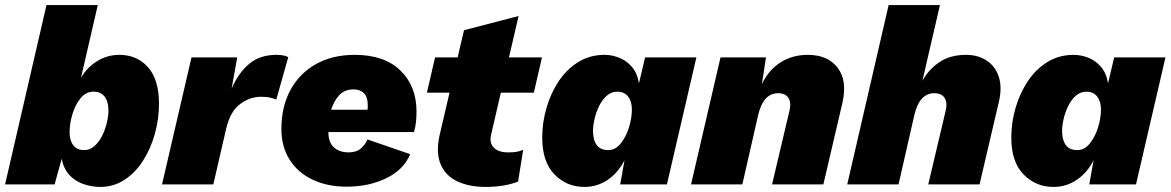

<svg xmlns="http://www.w3.org/2000/svg" viewBox="-30 -726 4609 756"><path d="M440 -510Q510 -510 553 -461Q596 -412 596 -318Q596 -258 580 -200Q564 -142 534 -94.5Q504 -47 461 -18.5Q418 10 365 10Q331 10 299 -1Q267 -12 244 -36Q221 -60 213 -101L185 0H-10L153 -706H355L289 -420Q314 -462 353.5 -486Q393 -510 440 -510ZM301 -135Q324 -135 342 -151Q360 -167 372 -191Q384 -215 390.5 -242Q397 -269 397 -290Q397 -326 382 -345.5Q367 -365 338 -365Q308 -365 287 -339Q266 -313 255 -276Q244 -239 244 -205Q244 -173 258.5 -154Q273 -135 301 -135Z M608 0 724 -500H904L882 -377Q908 -438 950.5 -474Q993 -510 1058 -510Q1075 -510 1086.5 -507.5Q1098 -505 1105 -501L1058 -334Q1048 -338 1034 -341.5Q1020 -345 998 -345Q954 -345 915 -316Q876 -287 860 -217L810 0Z M1335 9Q1259 9 1201 -18.5Q1143 -46 1110.5 -97Q1078 -148 1078 -218Q1078 -305 1113 -370.5Q1148 -436 1213 -473Q1278 -510 1367 -510Q1483 -510 1546.5 -448.5Q1610 -387 1610 -287Q1610 -267 1608 -246.5Q1606 -226 1600 -206H1263Q1263 -165 1285 -145.5Q1307 -126 1342 -126Q1373 -126 1390.5 -141Q1408 -156 1417 -177L1585 -119Q1560 -58 1491.5 -24.5Q1423 9 1335 9ZM1363 -374Q1326 -374 1305 -350.5Q1284 -327 1274 -294H1417Q1418 -299 1418 -303Q1418 -307 1418 -312Q1418 -345 1402.5 -359.5Q1387 -374 1363 -374Z M1882 10Q1816 10 1769.5 -12.5Q1723 -35 1704.5 -80.5Q1686 -126 1701 -194L1740 -361H1651L1683 -500H1772L1797 -607L2012 -663L1974 -500H2104L2072 -361H1942L1905 -201Q1895 -165 1913.5 -145.5Q1932 -126 1970 -126Q1993 -126 2005.5 -128.5Q2018 -131 2030 -136L2010 -11Q1982 0 1949 5Q1916 10 1882 10Z M2271 10Q2201 10 2153 -39.5Q2105 -89 2105 -184Q2105 -244 2122 -302Q2139 -360 2170.5 -407Q2202 -454 2247.5 -482Q2293 -510 2350 -510Q2379 -510 2407.5 -499Q2436 -488 2457.5 -463.5Q2479 -439 2486 -398L2510 -500H2712L2596 0H2412L2429 -95Q2404 -46 2363 -18Q2322 10 2271 10ZM2365 -135Q2393 -135 2414 -161Q2435 -187 2446.5 -224Q2458 -261 2458 -295Q2458 -327 2443 -346Q2428 -365 2401 -365Q2377 -365 2359 -349Q2341 -333 2329 -308.5Q2317 -284 2311 -257.5Q2305 -231 2305 -210Q2305 -175 2319.5 -155Q2334 -135 2365 -135Z M2691 0 2807 -500H2986L2970 -395Q2997 -451 3043.5 -480.5Q3090 -510 3151 -510Q3229 -510 3268 -459.5Q3307 -409 3287 -321L3212 0H3010L3079 -292Q3086 -323 3074 -341Q3062 -359 3034 -359Q2975 -359 2955 -272L2893 0Z M3306 0 3469 -706H3671L3602 -408Q3626 -452 3668.5 -481Q3711 -510 3774 -510Q3821 -510 3855 -487.5Q3889 -465 3902.5 -424.5Q3916 -384 3904 -329L3827 0H3625L3694 -292Q3701 -323 3689 -341Q3677 -359 3649 -359Q3590 -359 3570 -272L3508 0Z M4118 10Q4048 10 4000 -39.5Q3952 -89 3952 -184Q3952 -244 3969 -302Q3986 -360 4017.5 -407Q4049 -454 4094.5 -482Q4140 -510 4197 -510Q4226 -510 4254.5 -499Q4283 -488 4304.5 -463.5Q4326 -439 4333 -398L4357 -500H4559L4443 0H4259L4276 -95Q4251 -46 4210 -18Q4169 10 4118 10ZM4212 -135Q4240 -135 4261 -161Q4282 -187 4293.5 -224Q4305 -261 4305 -295Q4305 -327 4290 -346Q4275 -365 4248 -365Q4224 -365 4206 -349Q4188 -333 4176 -308.5Q4164 -284 4158 -257.5Q4152 -231 4152 -210Q4152 -175 4166.5 -155Q4181 -135 4212 -135Z"/></svg>

Font: Work Sans ExtraBold
Style: Italic
Weight: 800
Italic angle: -13°
Designer: Wei Huang
Foundry: Wei Huang
Version: Version 2.012; ttfautohint (v1.8.3)